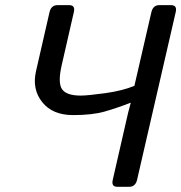

<svg xmlns="http://www.w3.org/2000/svg" viewBox="-20 -720 699 740"><path d="M118.7 -445.3 170.9 -673.3Q177.2 -700.2 201.7 -700.2H246.6Q271 -700.2 264.6 -673.3L217.8 -468.8Q202.1 -399.9 219.5 -375.7Q236.8 -351.6 291 -351.6Q317.4 -351.6 384.8 -360.8Q452.1 -370.1 498 -389.2L563.5 -673.3Q569.8 -700.2 594.2 -700.2H639.2Q663.6 -700.2 657.2 -673.3L508.3 -26.9Q502 0 477.5 0H432.6Q408.2 0 414.6 -26.9L473.6 -284.7Q478.5 -305.2 483.9 -323.7H481.9Q431.2 -303.7 383.1 -290Q335 -276.4 261.7 -276.4Q182.6 -276.4 142.8 -326.2Q103 -376 118.7 -445.3Z"/></svg>

Font: Istok Web
Style: BoldItalic
Weight: 700
Italic angle: -13°
Designer: Andrey V. Panov
Foundry: Andrey V. Panov
Version: Version 1.0.2g